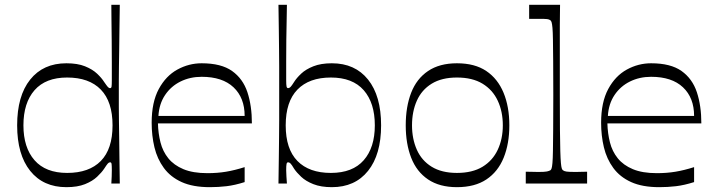

<svg xmlns="http://www.w3.org/2000/svg" viewBox="-20 -760 2959 795"><path d="M255 15Q159 15 105 -52.5Q51 -120 51 -241Q51 -363 105 -430.5Q159 -498 255 -498Q301 -498 332 -485.5Q363 -473 382 -455Q401 -437 411 -421Q422 -405 426.5 -400Q431 -395 436 -395Q441 -395 442 -402Q443 -409 443 -428Q443 -459 443 -503Q443 -547 442.5 -594Q442 -641 441.5 -680Q441 -719 441 -740H476Q475 -680 474.5 -634Q474 -588 473.5 -551Q473 -514 472.5 -484Q472 -454 472 -427Q472 -400 472 -373Q472 -346 472 -318.5Q472 -291 472.5 -260Q473 -229 473.5 -191.5Q474 -154 474.5 -107Q475 -60 476 0H441Q442 -15 442.5 -29.5Q443 -44 443 -55Q443 -74 442 -81Q441 -88 436 -88Q431 -88 426.5 -83Q422 -78 411 -61Q401 -46 382 -28Q363 -10 332 2.5Q301 15 255 15ZM258 -44Q349 -44 397.5 -93.5Q446 -143 446 -241Q446 -339 397.5 -389Q349 -439 258 -439Q169 -439 123 -386.5Q77 -334 77 -241Q77 -149 123 -96.5Q169 -44 258 -44Z M849 15Q779 15 732.5 -6Q686 -27 658.5 -64.5Q631 -102 619.5 -150Q608 -198 608 -252Q608 -337 637.5 -391.5Q667 -446 714.5 -472Q762 -498 815 -498Q896 -498 941 -466Q986 -434 1004.5 -378Q1023 -322 1023 -249H634Q635 -208 644.5 -170.5Q654 -133 677 -104.5Q700 -76 739.5 -59.5Q779 -43 839 -43Q880 -43 916 -49Q952 -55 993 -68V-6Q952 7 918 11Q884 15 849 15ZM993 -280Q993 -355 947 -398.5Q901 -442 815 -442Q767 -442 727.5 -422.5Q688 -403 663.5 -366.5Q639 -330 636 -280Z M1354 15Q1309 15 1277.5 2.5Q1246 -10 1227 -28Q1208 -46 1198 -61Q1188 -78 1183 -83Q1178 -88 1173 -88Q1168 -88 1166.5 -81Q1165 -74 1165 -55Q1165 -44 1166 -29.5Q1167 -15 1168 0H1133Q1134 -59 1134.5 -106.5Q1135 -154 1135.5 -191.5Q1136 -229 1136 -260Q1136 -291 1136 -318.5Q1136 -346 1136 -373Q1136 -400 1136 -427Q1136 -454 1136 -484Q1136 -514 1135.5 -551Q1135 -588 1134.5 -634.5Q1134 -681 1133 -740H1168Q1168 -719 1167 -680Q1166 -641 1165.5 -594Q1165 -547 1165 -503Q1165 -459 1165 -428Q1165 -409 1166.5 -402Q1168 -395 1173 -395Q1178 -395 1183 -400Q1188 -405 1198 -421Q1208 -437 1227 -455Q1246 -473 1277.5 -485.5Q1309 -498 1354 -498Q1450 -498 1504 -430.5Q1558 -363 1558 -241Q1558 -120 1504 -52.5Q1450 15 1354 15ZM1350 -44Q1440 -44 1486 -96.5Q1532 -149 1532 -241Q1532 -334 1486 -386.5Q1440 -439 1350 -439Q1260 -439 1211.5 -389Q1163 -339 1163 -241Q1163 -143 1211.5 -93.5Q1260 -44 1350 -44Z M1872 15Q1800 15 1752.5 -17Q1705 -49 1682.5 -107Q1660 -165 1660 -241Q1660 -318 1682.5 -376Q1705 -434 1752.5 -466Q1800 -498 1872 -498Q1946 -498 1993.5 -466Q2041 -434 2065 -376Q2089 -318 2089 -241Q2089 -165 2065.5 -107Q2042 -49 1994 -17Q1946 15 1872 15ZM1872 -44Q1936 -44 1978 -69.5Q2020 -95 2041 -140Q2062 -185 2062 -241Q2062 -298 2041 -343Q2020 -388 1978 -413.5Q1936 -439 1872 -439Q1809 -439 1767.5 -413.5Q1726 -388 1706 -343Q1686 -298 1686 -241Q1686 -185 1706 -140Q1726 -95 1767.5 -69.5Q1809 -44 1872 -44Z M2157 0V-49Q2172 -49 2185 -48.5Q2198 -48 2209 -48Q2235 -48 2244.5 -50Q2254 -52 2259 -55Q2262 -57 2264 -63Q2266 -69 2267.5 -85.5Q2269 -102 2269.5 -135.5Q2270 -169 2270.5 -225Q2271 -281 2271 -367Q2271 -452 2270.5 -507.5Q2270 -563 2269.5 -596Q2269 -629 2267.5 -645Q2266 -661 2264 -667.5Q2262 -674 2259 -676Q2254 -680 2245 -681Q2236 -682 2212 -682Q2203 -682 2193 -682Q2183 -682 2171 -682V-740H2299Q2299 -722 2298.5 -702.5Q2298 -683 2298 -656Q2298 -629 2298 -590Q2298 -551 2298 -496Q2298 -441 2298 -364Q2298 -279 2298.5 -223.5Q2299 -168 2300 -135Q2301 -102 2302.5 -85.5Q2304 -69 2306 -63Q2308 -57 2311 -55Q2316 -51 2326 -49.5Q2336 -48 2365 -48Q2375 -48 2386 -48.5Q2397 -49 2411 -49V0Z M2710 15Q2640 15 2593.5 -6Q2547 -27 2519.5 -64.5Q2492 -102 2480.5 -150Q2469 -198 2469 -252Q2469 -337 2498.5 -391.5Q2528 -446 2575.5 -472Q2623 -498 2676 -498Q2757 -498 2802 -466Q2847 -434 2865.5 -378Q2884 -322 2884 -249H2495Q2496 -208 2505.5 -170.5Q2515 -133 2538 -104.5Q2561 -76 2600.5 -59.5Q2640 -43 2700 -43Q2741 -43 2777 -49Q2813 -55 2854 -68V-6Q2813 7 2779 11Q2745 15 2710 15ZM2854 -280Q2854 -355 2808 -398.5Q2762 -442 2676 -442Q2628 -442 2588.5 -422.5Q2549 -403 2524.5 -366.5Q2500 -330 2497 -280Z"/></svg>

Font: Ojuju
Style: Regular
Weight: 400
Designer: Chisaokwu Joboson, Mirko Velimirovic
Foundry: Udi Foundry
Version: Version 1.000